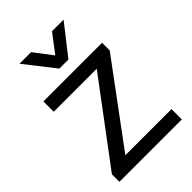

<svg xmlns="http://www.w3.org/2000/svg" viewBox="-209 -783 868 868"><g transform="rotate(-45 225.5 -348.5)"><path d="M26 0ZM26 -48 315 -434H40V-500H415V-451L130 -66H425V0H26ZM84 -697H158L225 -609L292 -697H366L254 -554H196Z"/></g></svg>

Font: Sarabun
Style: Regular
Weight: 400
Designer: Suppakit Chalermlarp | Katatrad Co.,Ltd.
Foundry: Cadson Demak Co.,Ltd.
Version: Version 1.000; ttfautohint (v1.6)